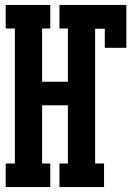

<svg xmlns="http://www.w3.org/2000/svg" viewBox="-20 -755 540 775"><path d="M3 0V-95H40V-640H3V-735H183V-640H150V-425H254V-640H220V-735H490V-562H403V-639H364V-95H400V0H220V-95H254V-330H150V-95H183V0Z"/></svg>

Font: Iosevka Gothic
Style: Bold
Weight: 700
Monospace: yes
Designer: Belleve Invis
Foundry: Belleve Invis
Version: Version 15.5.1; ttfautohint (v1.8.4)